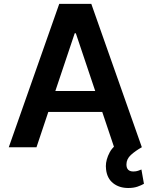

<svg xmlns="http://www.w3.org/2000/svg" viewBox="-20 -747 764 974"><path d="M699.6 0H558.9L498.6 -179.3H225.1L165.1 0H24.5L280.5 -727.3H443.2ZM463.1 -285.2 364.7 -578.1H359L260.7 -285.2ZM630.7 206.7Q584.9 206.7 554.2 182.5Q523.4 158.4 518.1 112.9Q517 104.4 517 95.9Q517 62.5 536.9 25Q556.8 -12.4 611.5 -37.3L699.2 0Q666.5 18.5 644 39.1Q621.4 59.7 621.4 87.4Q621.4 122.9 656.6 122.9Q670.1 122.9 680.4 119.3Q690.7 115.8 697.4 112.9L710.2 185.4Q697.4 192.8 677.6 199.8Q657.7 206.7 630.7 206.7Z"/></svg>

Font: Linik Sans SemiBold
Style: Regular
Weight: 600
Designer: Rasmus Andersson (font), Cristiano Sobral (main changes)
Foundry: rsms
Version: Version 3.018;June 1, 2022;FontCreator 14.0.0.2814 64-bit; t